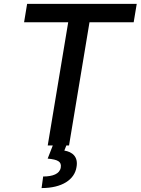

<svg xmlns="http://www.w3.org/2000/svg" viewBox="-20 -747 722 986"><path d="M103.7 -632.8H330.3L225.1 0H251.1L224.8 67.5C276.6 72.4 297.6 82.7 291.9 114.3C286.2 146 250.7 159.4 201.7 159.4L193.5 218.8C298.7 218.8 362.9 175.4 372.9 111.2C382.8 57.5 350.9 32.7 310.4 26.3L320.7 0H334.5L439.6 -632.8H666.5L682.2 -727.3H119.3Z"/></svg>

Font: Margiela Sans Medium
Style: Italic
Weight: 500
Italic angle: -9.39999°
Designer: Stefan Endress, Andreas Faust
Version: Version 1.100;FEAKit 1.0